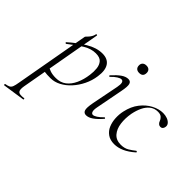

<svg xmlns="http://www.w3.org/2000/svg" viewBox="-227 -838 1394 1394"><g transform="rotate(45 469.5 -141.0)"><path d="M-55 275Q-59 276 -60 270Q-61 264 -57 263Q-34 259 -22.5 253Q-11 247 -5 231.5Q1 216 6 185L108 -386Q108 -389 114 -395Q120 -401 128 -410Q136 -419 143 -431Q150 -443 153 -458Q154 -462 159.5 -461Q165 -460 164 -456L51 178Q44 219 56 232Q68 245 111 239Q115 237 116.5 243Q118 249 113 250ZM145 1Q105 1 88 -2Q71 -5 57 -8L67 -58Q86 -45 110.5 -36Q135 -27 171 -27Q218 -27 250.5 -52Q283 -77 303 -121Q323 -165 330 -220Q335 -255 331.5 -287Q328 -319 310 -339.5Q292 -360 250 -360Q203 -360 156.5 -332Q110 -304 48 -255Q45 -254 41 -258.5Q37 -263 40 -264Q99 -317 162 -355Q225 -393 285 -393Q340 -393 364 -357Q388 -321 378 -253Q371 -202 348.5 -156Q326 -110 293.5 -74.5Q261 -39 222.5 -19Q184 1 145 1Z M517 9Q495 9 487.5 -11Q480 -31 491 -89L532 -297Q544 -358 515 -358Q503 -358 484 -346Q465 -334 443 -311Q440 -307 435.5 -311.5Q431 -316 435 -319Q469 -357 496.5 -376Q524 -395 549 -395Q573 -395 579 -373.5Q585 -352 574 -297L534 -89Q528 -58 533 -43Q538 -28 551 -28Q562 -28 581 -40Q600 -52 622 -75Q626 -79 630 -74.5Q634 -70 630 -67Q597 -29 569.5 -10Q542 9 517 9ZM573 -481Q554 -481 543.5 -491Q533 -501 533 -520Q533 -537 543.5 -547Q554 -557 573 -557Q592 -557 602 -547Q612 -537 612 -520Q612 -481 573 -481Z M810 13Q768 13 740.5 -6.5Q713 -26 699.5 -58Q686 -90 684 -128Q682 -166 690 -202Q704 -266 738 -309.5Q772 -353 816 -376Q860 -399 902 -399Q926 -399 946 -391.5Q966 -384 977 -371Q988 -358 986 -342Q985 -331 978.5 -322Q972 -313 958 -313Q947 -313 938.5 -320.5Q930 -328 925 -342Q922 -353 909 -366Q896 -379 869 -379Q833 -379 807.5 -358.5Q782 -338 766.5 -305Q751 -272 743 -232Q733 -177 739.5 -128Q746 -79 772.5 -48.5Q799 -18 847 -18Q884 -18 910 -33.5Q936 -49 958 -67Q961 -69 965 -65Q969 -61 966 -58Q924 -21 885.5 -4Q847 13 810 13Z"/></g></svg>

Font: Cormorant Light
Style: Italic
Weight: 300
Italic angle: -10°
Designer: Christian Thalmann (Catharsis Fonts)
Foundry: Catharsis Fonts
Version: Version 4.000